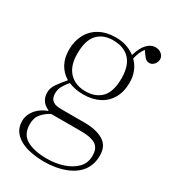

<svg xmlns="http://www.w3.org/2000/svg" viewBox="-197 -677 889 1004"><g transform="rotate(30 248.0 -175.0)"><path d="M236 230Q194 230 156 223Q118 216 89.5 200.5Q61 185 44.5 161Q28 137 28 102Q28 79 38.5 57.5Q49 36 69.5 18Q90 0 120 -11V-14Q92 -27 79.5 -46.5Q67 -66 67 -94Q67 -119 84 -144Q101 -169 128 -200V-202Q92 -224 73 -259.5Q54 -295 54 -343Q54 -395 75.5 -435.5Q97 -476 138 -498.5Q179 -521 236 -521Q260 -521 281 -516.5Q302 -512 320.5 -503Q339 -494 353 -483Q369 -535 391.5 -557.5Q414 -580 439 -580Q457 -580 468.5 -573.5Q480 -567 486 -557.5Q492 -548 492 -538Q492 -520 480 -506Q468 -492 452 -492Q441 -492 433 -497Q425 -502 415 -516L398 -540Q387 -526 379.5 -508.5Q372 -491 368 -470Q391 -448 403 -417.5Q415 -387 415 -353Q415 -296 392 -256.5Q369 -217 328.5 -197Q288 -177 235 -177Q208 -177 186 -181.5Q164 -186 145 -194Q133 -180 119 -158Q105 -136 105 -108Q105 -96 109.5 -83Q114 -70 129 -61.5Q144 -53 175 -53H315Q386 -53 428.5 -27.5Q471 -2 471 56Q471 97 456 127Q441 157 415.5 177Q390 197 359 208.5Q328 220 296 225Q264 230 236 230ZM237 209Q290 209 335.5 194Q381 179 409.5 150Q438 121 438 77Q438 30 409.5 12.5Q381 -5 327 -5H141Q114 9 92.5 33Q71 57 71 96Q71 158 116 183.5Q161 209 237 209ZM236 -197Q298 -197 332.5 -233.5Q367 -270 367 -350Q367 -425 331.5 -463Q296 -501 230 -501Q170 -501 136 -464Q102 -427 102 -347Q102 -273 138.5 -235Q175 -197 236 -197Z"/></g></svg>

Font: Literata 60pt ExtraLight
Style: Regular
Weight: 250
Designer: Latin by Veronika Burian and Jose Scaglione. Greek by Irene Vlachou. Cyrillic by Vera Evstafieva.
Foundry: TypeTogether
Version: Version 3.103;gftools[0.9.29]